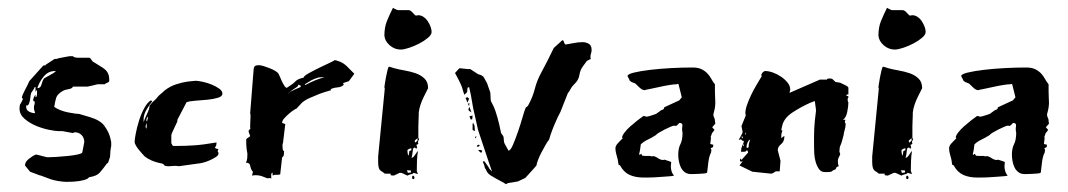

<svg xmlns="http://www.w3.org/2000/svg" viewBox="-20 -441 2738 492"><path d="M150 25Q147 25 141.5 24.5Q136 24 129.5 23Q123 22 117.5 20.5Q112 19 109 18L85 9Q83 9 77 6.5Q71 4 57 -1L44 -17Q44 -26 54 -34Q64 -42 72 -45Q73 -45 77.5 -44Q82 -43 87 -41.5Q92 -40 96.5 -39Q101 -38 102 -38Q111 -38 126 -39Q141 -40 155.5 -41.5Q170 -43 180.5 -45.5Q191 -48 191 -51L196 -77Q196 -88 189 -95Q182 -102 172 -102Q169 -102 167 -100L140 -105H130Q122 -105 105 -108.5Q88 -112 71.5 -119Q55 -126 42.5 -137Q30 -148 30 -163Q30 -172 32.5 -175Q35 -178 39 -188L36 -190Q36 -193 38.5 -199Q41 -205 44.5 -211.5Q48 -218 51 -224Q54 -230 55 -233L90 -272Q92 -274 94.5 -273.5Q97 -273 97 -275L120 -290H125Q125 -290 131 -292L158 -297H167L169 -295Q174 -293 179.5 -293Q185 -293 192 -293H209Q211 -293 214.5 -287.5Q218 -282 220 -282Q229 -276 236 -272Q243 -268 248.5 -263.5Q254 -259 257 -252.5Q260 -246 260 -234Q260 -231 255 -229Q250 -227 248 -225H230Q229 -225 225.5 -224Q222 -223 217.5 -222Q213 -221 209 -220Q205 -219 204 -219H167Q165 -214 155.5 -212.5Q146 -211 141 -208Q127 -200 124 -190.5Q121 -181 119 -167Q134 -157 154.5 -153Q175 -149 183 -149L210 -141Q237 -133 247.5 -118.5Q258 -104 262 -90L265 -77V-69Q265 -65 264 -62Q263 -59 262 -39L257 -24L254 -22Q243 -7 235.5 1.5Q228 10 209 13Q208 13 206.5 15Q205 17 199.5 19Q194 21 182.5 23Q171 25 150 25ZM47 -168Q47 -159 54.5 -155Q62 -151 70 -151L67 -162V-164Q67 -171 68 -172Q69 -173 69 -181Q65 -181 65 -185Q65 -187 67 -192Q69 -197 71 -198V-192Q74 -192 74.5 -197Q75 -202 75 -205Q75 -210 73 -210L71 -205V-218H69Q68 -215 65 -210.5Q62 -206 60 -203Q58 -196 57.5 -189Q57 -182 54 -175Q52 -170 49.5 -171Q47 -172 47 -168ZM121 -259Q104 -259 92.5 -245.5Q81 -232 76 -216V-215Q84 -215 86.5 -225Q89 -235 93 -240Q94 -241 98 -243Q102 -245 107 -248Q112 -251 116.5 -253.5Q121 -256 123 -259Z M325 -77Q325 -84 328 -99.5Q331 -115 336.5 -132.5Q342 -150 350 -164.5Q358 -179 367 -184L370 -181Q363 -173 355.5 -160Q348 -147 348 -136V-128Q350 -135 356.5 -148.5Q363 -162 363 -168V-170Q371 -180 375 -183Q379 -186 387 -196L403 -210Q416 -220 431.5 -225Q447 -230 461 -232L481 -234Q487 -234 499 -231.5Q511 -229 522 -224.5Q533 -220 541.5 -214Q550 -208 550 -201Q550 -194 538.5 -190.5Q527 -187 512 -185.5Q497 -184 481.5 -183Q466 -182 458 -179L434 -133L435 -131Q430 -120 424.5 -108.5Q419 -97 419 -95V-74L423 -67H432Q454 -67 477 -68.5Q500 -70 535 -76L534 -68L531 -63Q531 -61 534.5 -60Q538 -59 540 -59Q538 -57 538 -54Q538 -52 539 -51Q540 -50 540 -48Q540 -43 533 -38.5Q526 -34 517 -30Q508 -26 499.5 -24Q491 -22 488 -22L438 -15Q435 -16 429 -16Q424 -16 420.5 -15.5Q417 -15 413 -15Q402 -15 400.5 -18Q399 -21 395 -22Q379 -25 368 -30Q357 -35 351 -40Q349 -42 344.5 -47Q340 -52 335.5 -57.5Q331 -63 328 -68.5Q325 -74 325 -77ZM355 -126Q355 -124 354 -121Q353 -118 353 -116L355 -111Q356 -113 356 -121ZM357 -130Q357 -132 358 -135Q359 -138 359 -140V-142Q355 -139 355 -132Z M704 -73V-65Q704 -58 706 -54L708 -55Q708 -51 707.5 -45.5Q707 -40 703 -38L698 6Q694 7 689 7H684Q682 7 679 9L678 1Q675 3 675 7V13V17Q673 15 670 15Q668 15 668.5 15.5Q669 16 667 16Q664 16 655 12Q646 8 635 8Q629 8 626 9Q626 7 627 4Q628 1 628 -1Q623 -6 621.5 -15Q620 -24 612 -24H610Q613 -29 613.5 -35.5Q614 -42 614 -47Q614 -49 612 -59L611 -72V-80V-84Q612 -86 615.5 -88Q619 -90 621 -92Q621 -94 619 -98Q617 -102 617 -106L622 -112Q621 -112 621 -117Q621 -123 621.5 -131Q622 -139 622 -144Q622 -150 621 -150L630 -264Q631 -271 634.5 -272.5Q638 -274 643 -274Q648 -274 656 -271.5Q664 -269 671.5 -266Q679 -263 685 -259.5Q691 -256 693 -253Q694 -252 696.5 -246Q699 -240 702 -233.5Q705 -227 708.5 -221.5Q712 -216 715 -216L718 -218Q731 -226 737 -232.5Q743 -239 758 -242Q758 -246 771.5 -253.5Q785 -261 800.5 -268.5Q816 -276 828 -281.5Q840 -287 836 -287Q841 -287 851 -283Q861 -279 869 -271L888 -252L874 -233L859 -228L861 -224Q856 -218 844.5 -217Q833 -216 827 -212Q827 -211 828 -211L829 -210Q814 -206 800 -201Q788 -196 775 -190.5Q762 -185 754 -178L739 -162Q739 -163 733.5 -159.5Q728 -156 721.5 -150.5Q715 -145 709 -138.5Q703 -132 703 -127V-126L711 -123L705 -73ZM795 -242Q781 -238 771 -231L761 -225L762 -223Q775 -230 788.5 -235.5Q802 -241 812 -243Q808 -243 803 -243Q798 -243 795 -242ZM743 -220Q741 -218 734 -213.5Q727 -209 725 -207L719 -202H720Q722 -205 727 -207.5Q732 -210 737.5 -212.5Q743 -215 747 -216.5Q751 -218 751 -220Q751 -222 745 -224Q744 -224 744 -222.5Q744 -221 743 -220Z M961 0Q953 -4 951 -10Q949 -16 949 -25V-40L966 -214Q966 -215 965.5 -215.5Q965 -216 965 -218Q965 -217 966 -225Q967 -233 969 -243Q971 -253 973 -261.5Q975 -270 977 -270Q979 -270 984.5 -268Q990 -266 991 -266Q1002 -263 1016.5 -260.5Q1031 -258 1044.5 -253.5Q1058 -249 1067.5 -240Q1077 -231 1077 -215L1066 -193Q1061 -183 1057.5 -172.5Q1054 -162 1053 -152Q1053 -151 1053 -145.5Q1053 -140 1052.5 -132.5Q1052 -125 1052 -117Q1052 -109 1052 -103V-87L1054 -85Q1054 -84 1052.5 -81.5Q1051 -79 1051 -76L1052 -73Q1052 -72 1050 -71Q1048 -70 1047 -70L1049 -63Q1048 -63 1048 -62L1046 -59Q1046 -60 1045.5 -60.5Q1045 -61 1045 -62L1042 -63L1039 -61Q1038 -59 1037 -49Q1036 -39 1034 -37H1036Q1039 -37 1044.5 -45.5Q1050 -54 1051 -54Q1049 -43 1048.5 -28.5Q1048 -14 1048 -3L1051 5L1040 2L1036 5Q1034 5 1028 7L1024 9L1009 2H1004L989 9L981 8V4H966ZM965 -350Q965 -371 971.5 -387Q978 -403 987 -421L992 -418Q993 -418 995.5 -416.5Q998 -415 1001 -415H1027Q1032 -415 1038 -408Q1044 -401 1046 -401Q1047 -401 1048.5 -401.5Q1050 -402 1052 -402Q1059 -402 1065.5 -397.5Q1072 -393 1076.5 -386Q1081 -379 1083.5 -372Q1086 -365 1086 -359Q1086 -352 1076.5 -344Q1067 -336 1054.5 -329.5Q1042 -323 1028.5 -318.5Q1015 -314 1007 -314Q991 -314 978.5 -325Q966 -336 965 -350ZM1024 -56Q1024 -54 1024.5 -49Q1025 -44 1027 -42L1029 -54L1034 -56V-61Q1031 -61 1027.5 -59Q1024 -57 1024 -56ZM1025 2 1033 1V-4L1023 -5ZM1039 9Q1042 11 1042 14Q1042 18 1039 18Q1036 18 1036 14Q1036 9 1039 9ZM1043 -81V-78Q1043 -76 1045 -76L1050 -81V-87Z M1223 -9Q1221 -19 1217 -27L1221 -28Q1222 -26 1227.5 -19Q1233 -12 1233 -10L1241 -1Q1238 -9 1233.5 -22.5Q1229 -36 1224 -51Q1219 -66 1214 -81Q1209 -96 1205 -108L1197 -144Q1192 -164 1189.5 -181Q1187 -198 1182 -218L1178 -216L1177 -205L1170 -198L1168 -204Q1167 -205 1167 -207Q1163 -221 1161 -224.5Q1159 -228 1156 -235L1146 -254L1157 -266Q1162 -266 1169.5 -265Q1177 -264 1178 -264H1185L1205 -251Q1217 -248 1220 -242.5Q1223 -237 1228 -228L1235 -208Q1237 -205 1237 -193.5Q1237 -182 1239 -180L1245 -168Q1249 -160 1254.5 -140.5Q1260 -121 1264 -100L1269 -93Q1271 -90 1271 -83.5Q1271 -77 1273 -73L1283 -55Q1288 -55 1294.5 -70Q1301 -85 1307.5 -104Q1314 -123 1319 -140.5Q1324 -158 1326 -162Q1327 -166 1329.5 -167Q1332 -168 1334 -172Q1345 -192 1350.5 -213.5Q1356 -235 1367 -255Q1376 -272 1383.5 -286.5Q1391 -301 1399 -318L1421 -338Q1424 -338 1425.5 -332.5Q1427 -327 1430 -327Q1437 -328 1449.5 -330.5Q1462 -333 1473 -333Q1481 -333 1488.5 -329Q1496 -325 1496 -313Q1496 -308 1494.5 -304Q1493 -300 1493 -295Q1493 -292 1494 -290L1484 -285L1473 -270Q1467 -262 1465 -250Q1463 -238 1456 -230Q1445 -219 1442.5 -213.5Q1440 -208 1435 -202L1416 -154Q1409 -141 1404 -129Q1399 -118 1394.5 -106Q1390 -94 1387 -83Q1384 -80 1378.5 -70.5Q1373 -61 1367.5 -50.5Q1362 -40 1358.5 -30.5Q1355 -21 1355 -18Q1355 -17 1350.5 -12Q1346 -7 1341 -1.5Q1336 4 1331.5 9Q1327 14 1326 15L1307 24L1282 28L1276 31L1272 28Q1257 20 1249 15.5Q1241 11 1236.5 8Q1232 5 1229.5 1.5Q1227 -2 1224 -9ZM1191 -122 1192 -127 1196 -119 1197 -105 1191 -108ZM1173 -190 1178 -192 1182 -188 1178 -178ZM1191 -145 1190 -135H1186L1183 -143ZM1210 -57 1216 -55 1213 -49 1205 -56ZM1180 -161 1183 -167 1188 -153 1182 -157ZM1205 -70H1207Q1209 -70 1209 -69Q1209 -65 1203 -65Q1202 -65 1202 -66Q1202 -68 1205 -70ZM1182 -169 1179 -175 1183 -177ZM1201 -92 1199 -86 1197 -90Z M1682 -32Q1700 -27 1700 -25L1699 -16Q1699 -5 1703 3Q1705 7 1707 8Q1707 10 1698.5 10.5Q1690 11 1678.5 12Q1667 13 1655.5 13.5Q1644 14 1637 14H1630Q1608 14 1593 7Q1578 0 1569 -17L1565 -19L1563 -32Q1561 -40 1559 -47Q1557 -54 1557 -62Q1558 -68 1562 -72.5Q1566 -77 1569.5 -80.5Q1573 -84 1575 -86Q1577 -88 1574 -88Q1574 -93 1580 -101Q1586 -109 1595 -117Q1604 -125 1613.5 -132.5Q1623 -140 1629 -144L1637 -142Q1639 -142 1647.5 -144.5Q1656 -147 1661 -149L1675 -159Q1682 -160 1682 -166L1721 -184Q1722 -186 1724.5 -188.5Q1727 -191 1727 -192L1719 -224Q1719 -226 1716 -226Q1715 -226 1715 -225.5Q1715 -225 1714 -225H1712Q1707 -225 1694.5 -223Q1682 -221 1669 -218Q1656 -215 1645.5 -213Q1635 -211 1635 -211Q1634 -210 1632 -210Q1626 -210 1619.5 -216Q1613 -222 1608 -227L1598 -231L1593 -235Q1593 -237 1592 -238.5Q1591 -240 1590 -242L1588 -246Q1588 -251 1604.5 -255Q1621 -259 1646 -262Q1671 -265 1699.5 -266.5Q1728 -268 1752 -268H1755Q1769 -268 1778 -263.5Q1787 -259 1793 -252.5Q1799 -246 1803 -238.5Q1807 -231 1812 -225V-208Q1812 -197 1812.5 -190.5Q1813 -184 1813 -178Q1813 -172 1812 -165.5Q1811 -159 1808 -148Q1808 -143 1810 -139.5Q1812 -136 1812 -132V-131L1813 -124L1805 -115L1811 -108L1804 -99Q1804 -97 1802.5 -94Q1801 -91 1801 -89L1802 -88L1800 -72L1808 -70L1807 -64L1801 -61L1803 -57L1802 -50Q1797 -41 1795 -24Q1793 -7 1792 1Q1791 3 1784.5 3.5Q1778 4 1770.5 4.5Q1763 5 1756.5 5Q1750 5 1750 5Q1741 5 1734.5 0Q1728 -5 1724.5 -12.5Q1721 -20 1719.5 -28.5Q1718 -37 1718 -44Q1718 -61 1723.5 -71.5Q1729 -82 1729 -101Q1727 -109 1728.5 -117.5Q1730 -126 1721 -126Q1719 -124 1716.5 -121.5Q1714 -119 1712 -118Q1711 -119 1707 -119Q1705 -119 1698 -116Q1691 -113 1683 -109Q1675 -105 1668.5 -101Q1662 -97 1661 -95Q1650 -88 1639.5 -83Q1629 -78 1622 -71L1620 -56Q1620 -55 1619 -51.5Q1618 -48 1618 -45L1619 -44L1623 -47L1626 -42Q1633 -41 1640 -41.5Q1647 -42 1650 -40Q1651 -40 1651.5 -40.5Q1652 -41 1653 -41Q1658 -41 1665.5 -36Q1673 -31 1679 -31Q1681 -31 1682 -32Z M1880 -118 1891 -145Q1891 -147 1890.5 -148Q1890 -149 1890 -151Q1890 -160 1894 -171.5Q1898 -183 1904 -196Q1910 -209 1917.5 -221.5Q1925 -234 1932 -246Q1931 -247 1931 -248Q1931 -252 1934.5 -255.5Q1938 -259 1941 -259Q1950 -259 1961 -255Q1972 -251 1981.5 -244.5Q1991 -238 1998 -229.5Q2005 -221 2005 -211L2003 -203L2081 -237H2099Q2099 -239 2101.5 -239.5Q2104 -240 2105 -240Q2111 -240 2113.5 -238Q2116 -236 2121 -231L2133 -229Q2137 -227 2145.5 -223Q2154 -219 2154 -216V-199H2150L2149 -196Q2149 -195 2150 -195H2152Q2153 -194 2154 -194V-191L2152 -188Q2152 -180 2154 -179Q2154 -169 2151 -154Q2148 -139 2140 -134H2147Q2145 -132 2145 -129Q2145 -126 2146 -125.5Q2147 -125 2147 -124Q2147 -116 2144.5 -108Q2142 -100 2142 -96L2138 -81Q2136 -73 2133.5 -68Q2131 -63 2131 -52L2133 -47Q2133 -44 2130 -39Q2127 -34 2127 -29Q2127 -19 2129 -17V-15L2124 -13L2121 -7Q2115 -5 2113.5 -3.5Q2112 -2 2111 -1.5Q2110 -1 2107 -0.5Q2104 0 2094 0Q2084 0 2078.5 -8Q2073 -16 2070 -26.5Q2067 -37 2066.5 -48.5Q2066 -60 2066 -66Q2066 -81 2066 -91.5Q2066 -102 2066.5 -111.5Q2067 -121 2068 -131.5Q2069 -142 2071 -157Q2071 -161 2069.5 -170.5Q2068 -180 2068 -182L2057 -178Q2034 -168 2011 -153Q1988 -138 1984 -117L1982 -108L1985 -106Q1983 -101 1982.5 -98.5Q1982 -96 1982 -87L1990 -93V-92Q1990 -78 1981.5 -71.5Q1973 -65 1973 -56L1980 -29L1978 -2H1968Q1966 -1 1962.5 1.5Q1959 4 1956 4L1908 -1L1875 -17L1884 -29Q1882 -27 1881 -27H1880Q1877 -27 1876 -28Q1876 -33 1878 -35L1880 -31L1897 -50Q1897 -54 1894 -56Q1891 -53 1890 -52.5Q1889 -52 1879 -52Q1879 -62 1882.5 -68.5Q1886 -75 1886 -80H1884Q1882 -80 1879 -84Q1877 -84 1875.5 -83Q1874 -82 1873 -82Q1874 -85 1878.5 -92.5Q1883 -100 1883 -103ZM1894 -62Q1899 -62 1898.5 -66.5Q1898 -71 1902 -83Q1899 -83 1896 -76.5Q1893 -70 1893 -65Q1893 -63 1894 -62ZM1883 -91H1880V-90Q1880 -89 1884 -86ZM1886 -66V-72Q1885 -72 1885 -71Q1885 -70 1884.5 -69.5Q1884 -69 1884 -68ZM1891 -96V-102L1889 -98Z M2227 0Q2219 -4 2217 -10Q2215 -16 2215 -25V-40L2232 -214Q2232 -215 2231.5 -215.5Q2231 -216 2231 -218Q2231 -217 2232 -225Q2233 -233 2235 -243Q2237 -253 2239 -261.5Q2241 -270 2243 -270Q2245 -270 2250.5 -268Q2256 -266 2257 -266Q2268 -263 2282.5 -260.5Q2297 -258 2310.5 -253.5Q2324 -249 2333.5 -240Q2343 -231 2343 -215L2332 -193Q2327 -183 2323.5 -172.5Q2320 -162 2319 -152Q2319 -151 2319 -145.5Q2319 -140 2318.5 -132.5Q2318 -125 2318 -117Q2318 -109 2318 -103V-87L2320 -85Q2320 -84 2318.5 -81.5Q2317 -79 2317 -76L2318 -73Q2318 -72 2316 -71Q2314 -70 2313 -70L2315 -63Q2314 -63 2314 -62L2312 -59Q2312 -60 2311.5 -60.5Q2311 -61 2311 -62L2308 -63L2305 -61Q2304 -59 2303 -49Q2302 -39 2300 -37H2302Q2305 -37 2310.5 -45.5Q2316 -54 2317 -54Q2315 -43 2314.5 -28.5Q2314 -14 2314 -3L2317 5L2306 2L2302 5Q2300 5 2294 7L2290 9L2275 2H2270L2255 9L2247 8V4H2232ZM2231 -350Q2231 -371 2237.5 -387Q2244 -403 2253 -421L2258 -418Q2259 -418 2261.5 -416.5Q2264 -415 2267 -415H2293Q2298 -415 2304 -408Q2310 -401 2312 -401Q2313 -401 2314.5 -401.5Q2316 -402 2318 -402Q2325 -402 2331.5 -397.5Q2338 -393 2342.5 -386Q2347 -379 2349.5 -372Q2352 -365 2352 -359Q2352 -352 2342.5 -344Q2333 -336 2320.5 -329.5Q2308 -323 2294.5 -318.5Q2281 -314 2273 -314Q2257 -314 2244.5 -325Q2232 -336 2231 -350ZM2290 -56Q2290 -54 2290.5 -49Q2291 -44 2293 -42L2295 -54L2300 -56V-61Q2297 -61 2293.5 -59Q2290 -57 2290 -56ZM2291 2 2299 1V-4L2289 -5ZM2305 9Q2308 11 2308 14Q2308 18 2305 18Q2302 18 2302 14Q2302 9 2305 9ZM2309 -81V-78Q2309 -76 2311 -76L2316 -81V-87Z M2537 -32Q2555 -27 2555 -25L2554 -16Q2554 -5 2558 3Q2560 7 2562 8Q2562 10 2553.5 10.5Q2545 11 2533.5 12Q2522 13 2510.5 13.5Q2499 14 2492 14H2485Q2463 14 2448 7Q2433 0 2424 -17L2420 -19L2418 -32Q2416 -40 2414 -47Q2412 -54 2412 -62Q2413 -68 2417 -72.5Q2421 -77 2424.5 -80.5Q2428 -84 2430 -86Q2432 -88 2429 -88Q2429 -93 2435 -101Q2441 -109 2450 -117Q2459 -125 2468.5 -132.5Q2478 -140 2484 -144L2492 -142Q2494 -142 2502.5 -144.5Q2511 -147 2516 -149L2530 -159Q2537 -160 2537 -166L2576 -184Q2577 -186 2579.5 -188.5Q2582 -191 2582 -192L2574 -224Q2574 -226 2571 -226Q2570 -226 2570 -225.5Q2570 -225 2569 -225H2567Q2562 -225 2549.5 -223Q2537 -221 2524 -218Q2511 -215 2500.5 -213Q2490 -211 2490 -211Q2489 -210 2487 -210Q2481 -210 2474.5 -216Q2468 -222 2463 -227L2453 -231L2448 -235Q2448 -237 2447 -238.5Q2446 -240 2445 -242L2443 -246Q2443 -251 2459.5 -255Q2476 -259 2501 -262Q2526 -265 2554.5 -266.5Q2583 -268 2607 -268H2610Q2624 -268 2633 -263.5Q2642 -259 2648 -252.5Q2654 -246 2658 -238.5Q2662 -231 2667 -225V-208Q2667 -197 2667.5 -190.5Q2668 -184 2668 -178Q2668 -172 2667 -165.5Q2666 -159 2663 -148Q2663 -143 2665 -139.5Q2667 -136 2667 -132V-131L2668 -124L2660 -115L2666 -108L2659 -99Q2659 -97 2657.5 -94Q2656 -91 2656 -89L2657 -88L2655 -72L2663 -70L2662 -64L2656 -61L2658 -57L2657 -50Q2652 -41 2650 -24Q2648 -7 2647 1Q2646 3 2639.5 3.5Q2633 4 2625.5 4.5Q2618 5 2611.5 5Q2605 5 2605 5Q2596 5 2589.5 0Q2583 -5 2579.5 -12.5Q2576 -20 2574.5 -28.5Q2573 -37 2573 -44Q2573 -61 2578.5 -71.5Q2584 -82 2584 -101Q2582 -109 2583.5 -117.5Q2585 -126 2576 -126Q2574 -124 2571.5 -121.5Q2569 -119 2567 -118Q2566 -119 2562 -119Q2560 -119 2553 -116Q2546 -113 2538 -109Q2530 -105 2523.5 -101Q2517 -97 2516 -95Q2505 -88 2494.5 -83Q2484 -78 2477 -71L2475 -56Q2475 -55 2474 -51.5Q2473 -48 2473 -45L2474 -44L2478 -47L2481 -42Q2488 -41 2495 -41.5Q2502 -42 2505 -40Q2506 -40 2506.5 -40.5Q2507 -41 2508 -41Q2513 -41 2520.5 -36Q2528 -31 2534 -31Q2536 -31 2537 -32Z"/></svg>

Font: East Sea Dokdo
Style: Regular
Weight: 400
Designer: YoonDesign Inc.
Foundry: YoonDesign Inc.
Version: Version 1.00